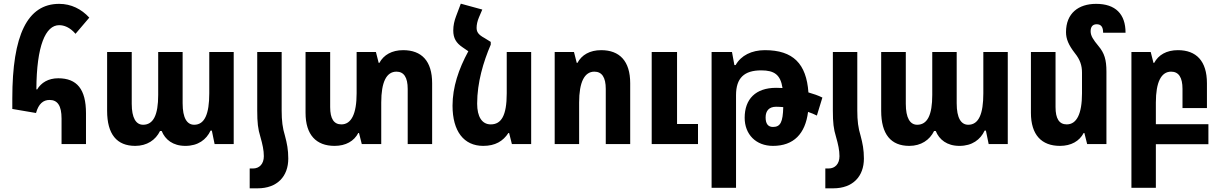

<svg xmlns="http://www.w3.org/2000/svg" viewBox="-20 -784 6651 1045"><path d="M315 0H448V-168C448 -298 399 -358 297 -358C243 -358 204 -334 182 -297L178 -298C179 -535 228 -647 302 -647C328 -647 360 -636 391 -600L466 -688C423 -735 367 -763 302 -763C129 -763 47 -593 47 -249V-191L176 -169C190 -219 215 -240 250 -240C293 -240 315 -209 315 -139Z M716 10C780 10 827 -22 851 -71H860C879 -24 921 10 989 10C1058 10 1103 -24 1126 -73H1133L1148 0H1252V-501H1119V-276C1119 -164 1094 -105 1037 -105C998 -105 974 -141 974 -222V-501H841V-267C841 -159 815 -105 759 -105C720 -105 697 -142 697 -219V-501H563V-181C563 -53 616 10 716 10Z M1380 -182C1380 -117 1384 -82 1397 -40C1409 2 1416 34 1416 66C1416 108 1392 133 1357 133H1339V241H1382C1489 241 1549 176 1549 79C1549 31 1542 -4 1531 -45C1518 -87 1513 -127 1513 -182V-501H1380Z M2174 -511C2113 -511 2068 -485 2045 -442H2041L2026 -501H1921V-276C1921 -164 1892 -107 1838 -107C1797 -107 1777 -138 1777 -201V-501H1643V-170C1643 -50 1701 10 1801 10C1862 10 1907 -16 1930 -60H1934L1949 0H2055V-226C2055 -337 2083 -394 2138 -394C2178 -394 2199 -363 2199 -300V0H2332V-331C2332 -452 2275 -511 2174 -511Z M2651 -556 2617 -577C2582 -596 2574 -611 2574 -633C2574 -649 2578 -669 2587 -690L2605 -732L2488 -764L2462 -695C2453 -671 2447 -646 2447 -618C2447 -576 2463 -550 2497 -527L2529 -505C2476 -408 2443 -309 2443 -209C2443 -69 2505 10 2610 10C2676 10 2718 -16 2747 -60H2751L2766 0H2871V-501H2738V-276C2738 -154 2708 -107 2651 -107C2603 -107 2577 -149 2577 -220C2577 -335 2611 -448 2651 -541Z M2999 0H3132V-226C3132 -337 3161 -394 3215 -394C3256 -394 3277 -363 3277 -300V0H3410V-331C3410 -452 3352 -511 3252 -511C3190 -511 3146 -485 3123 -442H3119L3104 -501H2999ZM3527 0H3779V-109H3665V-501H3527Z M3853 238H3986V-266C3986 -359 4030 -401 4123 -401C4195 -401 4228 -377 4239 -305C4227 -305 4215 -306 4204 -306C4093 -306 4033 -245 4033 -143C4033 -53 4094 10 4187 10C4300 10 4363 -56 4378 -175C4396 -169 4412 -162 4426 -155L4456 -253C4434 -264 4408 -273 4380 -281C4369 -437 4297 -511 4143 -511C4071 -511 4013 -482 3984 -430H3977L3964 -501H3853ZM4147 -145C4147 -181 4166 -203 4204 -203C4217 -203 4230 -202 4243 -201C4241 -120 4228 -93 4187 -93C4160 -93 4147 -111 4147 -145Z M4513 -182C4513 -117 4517 -82 4530 -40C4542 2 4549 34 4549 66C4549 108 4525 133 4490 133H4472V241H4515C4622 241 4682 176 4682 79C4682 31 4675 -4 4664 -45C4651 -87 4646 -127 4646 -182V-501H4513Z M4929 10C4993 10 5040 -22 5064 -71H5073C5092 -24 5134 10 5202 10C5271 10 5316 -24 5339 -73H5346L5361 0H5465V-501H5332V-276C5332 -164 5307 -105 5250 -105C5211 -105 5187 -141 5187 -222V-501H5054V-267C5054 -159 5028 -105 4972 -105C4933 -105 4910 -142 4910 -219V-501H4776V-181C4776 -53 4829 10 4929 10Z M6002 -394C6002 -459 5991 -495 5959 -533C5930 -568 5916 -589 5916 -614C5916 -637 5926 -652 5949 -652C5973 -652 5984 -637 5984 -606H6106C6106 -708 6051 -763 5946 -763C5850 -763 5782 -712 5782 -609C5782 -572 5796 -539 5830 -495C5859 -459 5869 -427 5869 -389V-276C5869 -164 5840 -107 5786 -107C5745 -107 5725 -138 5725 -201V-501H5591V-170C5591 -50 5649 10 5749 10C5810 10 5855 -16 5878 -60H5882L5897 0H6002Z M6138 238H6271V1H6557V-108H6271V-226C6271 -337 6300 -394 6354 -394C6395 -394 6416 -363 6416 -300V-196H6549V-331C6549 -452 6491 -511 6391 -511C6329 -511 6285 -485 6262 -442H6258L6243 -501H6138Z"/></svg>

Font: Noto Sans Armenian Condensed
Style: Bold
Weight: 700
Width: 3
Designer: Monotype Design Team
Foundry: Monotype Imaging Inc.
Version: Version 2.008